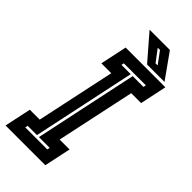

<svg xmlns="http://www.w3.org/2000/svg" viewBox="-289 -904 960 960"><g transform="rotate(45 191.0 -424.0)"><path d="M-24.5 0 5.5 -141.5H75.5L164.5 -558.5H94.5L124.5 -700H405.5L375.5 -558.5H305.5L216.5 -141.5H286.5L256.5 0ZM52 -63H207.5L210.5 -77H134.5L250.5 -624H326.5L329.5 -638H174L171 -624H236.5L120.5 -77H55ZM383.5 -716H260L146 -848H289.5ZM301 -750 254.5 -813H238.5L286 -750Z"/></g></svg>

Font: Tourney Condensed Regular
Style: Bold Italic
Weight: 700
Width: 3
Italic angle: -12°
Designer: Tyler Finck
Foundry: Etcetera Type Co
Version: Version 1.010; ttfautohint (v1.8.3)